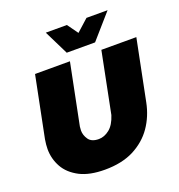

<svg xmlns="http://www.w3.org/2000/svg" viewBox="-160 -1053 1119 1197"><g transform="rotate(-20 399.0 -454.5)"><path d="M332.5 10Q232.5 10 168 -22.5Q100.5 -57.5 69.8 -113Q39 -168.5 39 -232.5Q39 -261.5 45 -296.5L126 -700H357.5L276.5 -296.5L274.5 -270.5Q274.5 -239.5 294 -211Q313.5 -182.5 361.5 -182.5Q398.5 -182.5 432.5 -209.5Q466.5 -236.5 485.5 -296.5L566 -700H798L717 -296.5Q699.5 -209 652 -140.2Q604.5 -71.5 524 -30Q444.5 10 332.5 10ZM545 -757H357L277 -919H417L468 -848L547 -919H687Z"/></g></svg>

Font: Argentum Sans Black
Style: Italic
Weight: 900
Italic angle: -11°
Designer: Julieta Ulanovsky (font), Cristiano Sobral (main changes and remaster)
Foundry: Julieta Ulanovsky (font), Cristiano Sobral (main changes and remaster)
Version: Version 2.007;June 15, 2022;FontCreator 14.0.0.2814 64-bit; 